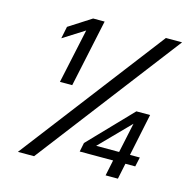

<svg xmlns="http://www.w3.org/2000/svg" viewBox="-103 -802 904 905"><g transform="rotate(15 349.0 -349.5)"><path d="M597 -699H676L141 0H62ZM225 -636 121 -570 133 -629 242 -699H298L228 -370H168ZM506 -77H343L352 -121L552 -329H619L576 -123H624L614 -77H566L550 0H490ZM523 -123 554 -269 411 -123Z"/></g></svg>

Font: Prompt Light
Style: Italic
Weight: 300
Italic angle: -12°
Designer: Katatrad Team
Foundry: CadsonDemak
Version: Version 1.000